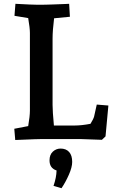

<svg xmlns="http://www.w3.org/2000/svg" viewBox="-20 -730 642 1008"><path d="M55 -54 128 -68Q137 -120 137 -149V-557Q137 -583 128 -635L56 -647L61 -710Q151 -705 179 -705Q219 -705 256 -706.5Q293 -708 322 -709L343 -710L347 -642L264 -634Q256 -570 256 -527V-179Q256 -146 263 -71H371Q408 -71 455 -80Q470 -104 474 -118L488 -181L549 -176L534 -14L515 4Q458 2 401 0H201Q177 0 85 4L60 5ZM277 165Q240 153 240 112Q240 82 257.5 66Q275 50 298 50Q327 50 343 68Q359 86 359 120Q359 148 341.5 187.5Q324 227 303 258L261 246Q276 202 277 165Z"/></svg>

Font: Andada Pro
Style: Bold
Weight: 700
Designer: Carolina Giovagnoli
Foundry: Huerta Tipografica
Version: Version 3.005; ttfautohint (v1.8.4)